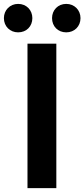

<svg xmlns="http://www.w3.org/2000/svg" viewBox="-50 -965 433 985"><path d="M91 0H239V-741H91ZM43 -799C86 -799 116 -830 116 -872C116 -913 86 -945 43 -945C1 -945 -30 -913 -30 -872C-30 -830 1 -799 43 -799ZM290 -799C332 -799 363 -830 363 -872C363 -913 332 -945 290 -945C247 -945 217 -913 217 -872C217 -830 247 -799 290 -799Z"/></svg>

Font: Source Han Sans CN
Style: Bold
Weight: 700
Designer: Ryoko NISHIZUKA 西塚涼子 (kana, bopomofo & ideographs); Paul D. Hunt (Latin, Greek & Cyrillic); Sandoll Communications 산돌커뮤니
Foundry: Adobe
Version: Version 2.001;hotconv 1.0.107;makeotfexe 2.5.65593